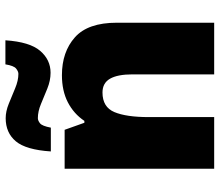

<svg xmlns="http://www.w3.org/2000/svg" viewBox="-71 -741 812 710"><g transform="rotate(-90 335.0 -386.0)"><path d="M412 -563Q498 -563 552 -515Q606 -467 606 -360V0H415V-302Q415 -357 399 -385Q383 -413 348 -413Q294 -413 275.5 -369Q257 -325 257 -242V0H66V-553H210L236 -480H243Q269 -519 311.5 -541Q354 -563 412 -563ZM130 -604Q136 -696 167.5 -733.5Q199 -771 253 -771Q278 -771 306.5 -759.5Q335 -748 363.5 -736Q392 -724 417 -724Q426 -724 436.5 -732.5Q447 -741 452 -772H541Q535 -682 502 -643.5Q469 -605 421 -605Q392 -605 362.5 -617Q333 -629 305.5 -640.5Q278 -652 253 -652Q244 -652 234 -644Q224 -636 218 -604Z"/></g></svg>

Font: Noto Kufi Arabic Black
Style: Regular
Weight: 900
Designer: Monotype Design Team, David Williams, Khaled Hosny
Foundry: Google LLC
Version: Version 2.109; ttfautohint (v1.8.4.7-5d5b)